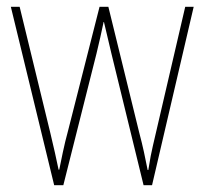

<svg xmlns="http://www.w3.org/2000/svg" viewBox="-20 -640 604 567"><path d="M309 -482Q297 -531 287 -575H286Q281 -552 276 -529Q271 -506 265 -482L167 -93H140L12 -620H38L128 -250Q136 -216 142 -190Q148 -164 153 -139H155Q159 -159 165.5 -190Q172 -221 181 -254L274 -620H300L391 -249Q399 -219 405 -191.5Q411 -164 416 -138H418Q422 -163 425 -179Q428 -195 431.5 -209.5Q435 -224 440 -246L527 -620H552L429 -93H404Z"/></svg>

Font: Noto Sans Kannada UI Condensed Thin
Style: Regular
Weight: 100
Width: 3
Designer: Jelle Bosma - Monotype Design Team
Foundry: Monotype Imaging Inc.
Version: Version 2.005; ttfautohint (v1.8.4.7-5d5b)